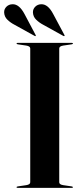

<svg xmlns="http://www.w3.org/2000/svg" viewBox="-46 -907 406 927"><path d="M240 -27Q240 -16 259.5 -13L300 -7Q306 -6 306 -3Q306 0 301 0H39Q34 0 34 -3Q34 -6 40 -7L80.5 -13Q100 -16 100 -27V-673Q100 -684 80.5 -687L40 -693Q34 -694 34 -697Q34 -700 39 -700H301Q306 -700 306 -697Q306 -694 300 -693L259.5 -687Q240 -684 240 -673ZM72.5 -839 125.5 -739Q128 -735 126.5 -733.5Q125 -731.5 121.5 -733.5L24 -787.5Q4.5 -797.5 -10.2 -811.8Q-25 -826 -26 -847Q-26.5 -863 -15 -874.5Q-3.5 -886 14 -886.5Q46.5 -888 72.5 -839ZM211 -839 264.5 -739Q267 -735 265.5 -733.5Q263.5 -731.5 260 -733.5L162.5 -787.5Q143.5 -797.5 128.8 -811.8Q114 -826 113 -847Q112.5 -863 124 -874.5Q135.5 -886 152.5 -886.5Q185.5 -888 211 -839Z"/></svg>

Font: Fraunces 144pt S000 SemiBold
Style: Regular
Weight: 600
Version: Version 1.000; ttfautohint (v1.8.3)